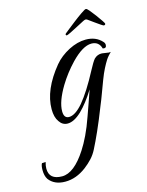

<svg xmlns="http://www.w3.org/2000/svg" viewBox="-195 -566 690 899"><g transform="rotate(-15 149.5 -117.0)"><path d="M9 261Q-44 261 -70 226Q-81 209 -81 181Q-81 159 -75 149L-57 148Q-62 166 -62 179Q-62 233 1 233Q59 233 119 140Q136 114 153.5 77.5Q171 41 187 -5Q198 -35 208.5 -65.5Q219 -96 230 -127Q194 -69 158 -34Q121 1 90 1Q65 1 50 -22Q34 -44 34 -83Q34 -177 118 -279Q132 -296 150 -310Q168 -324 189 -335Q232 -357 272 -357Q321 -357 350 -325Q357 -318 357 -309Q357 -292 339 -296Q329 -332 293 -332Q251 -332 194 -273Q152 -229 121 -178Q79 -108 79 -61Q79 -27 104 -27Q134 -27 172 -71Q213 -120 261 -211Q280 -247 291 -260Q307 -276 329 -275L350 -272Q362 -269 371 -271Q364 -264 357 -256Q350 -248 345 -240Q336 -226 325 -204.5Q314 -183 303 -154Q291 -123 280.5 -94Q270 -65 259 -39Q234 25 213 72Q192 119 176 150Q165 172 148.5 190Q132 208 111 224Q62 261 9 261ZM193 -399Q188 -399 188 -406Q188 -407 205 -420.5Q222 -434 244.5 -451.5Q267 -469 286 -482Q305 -495 309 -495H311Q315 -495 326 -482Q337 -469 349.5 -452Q362 -435 371 -421.5Q380 -408 380 -406Q380 -399 372 -399Q370 -399 358.5 -406.5Q347 -414 333.5 -424Q320 -434 310 -441Q302 -448 296 -448Q294 -448 291 -447Q288 -446 284 -444Q270 -437 249.5 -426Q229 -415 212.5 -407Q196 -399 193 -399Z"/></g></svg>

Font: Carattere
Style: Regular
Weight: 400
Designer: Robert E. Leuschke
Foundry: Robert E. Leuschke
Version: Version 1.010; ttfautohint (v1.8.3)